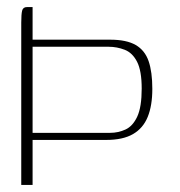

<svg xmlns="http://www.w3.org/2000/svg" viewBox="-20 -522 509 542"><path d="M40 -458Q40 -482 42.5 -492Q45 -502 56 -502H72V-410H291Q337 -410 363 -395Q389 -380 399.5 -349.5Q410 -319 410 -271Q410 -224 397 -192Q384 -160 355.5 -143.5Q327 -127 280 -127H72V0H40ZM72 -390V-147H291Q314 -147 334.5 -156.5Q355 -166 367.5 -193Q380 -220 380 -272Q380 -322 367 -347.5Q354 -373 332 -381.5Q310 -390 287 -390Z"/></svg>

Font: Genos ExtraLight
Style: Regular
Weight: 250
Designer: Robert E. Leuschke
Foundry: Robert E. Leuschke
Version: Version 1.010